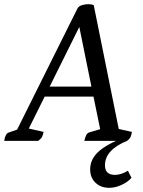

<svg xmlns="http://www.w3.org/2000/svg" viewBox="-52 -675 683 920"><path d="M-32 0Q-26 -36 -10 -40L30 -54L319 -634Q325 -646 341.5 -650.5Q358 -655 369 -655Q386 -655 397 -651L517 -57L580 -43Q578 -28 573.5 -18.5Q569 -9 557 0H352Q360 -36 374 -40L428 -56L396 -212H162L86 -59L157 -43Q154 -28 149 -18.5Q144 -9 131 0ZM186 -260H386L328 -546ZM472 225Q431 225 405.5 200.5Q380 176 380 137Q380 89 418.5 53Q457 17 544 -17L557 0Q451 43 451 117Q451 163 499 163Q528 163 561 143L578 177Q561 197 530.5 211Q500 225 472 225Z"/></svg>

Font: Petrona Medium
Style: Italic
Weight: 500
Italic angle: -9°
Designer: Ringo R. Seeber
Foundry: Ringo R. Seeber
Version: Version 2.001; ttfautohint (v1.8.3)